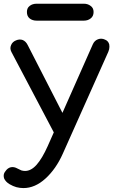

<svg xmlns="http://www.w3.org/2000/svg" viewBox="-46 -757 614 1018"><path d="M78.1 240.2Q59.6 240.2 41 235.4Q23.4 230.5 4.9 219.7Q-16.6 207 -24.4 188.5Q-26.4 181.6 -26.4 174.8Q-26.4 162.1 -17.6 151.4Q-5.9 133.8 10.7 129.9Q28.3 126 46.9 136.7Q57.6 142.6 67.4 146.5Q77.1 149.4 86.9 149.4Q119.1 149.4 148.4 116.2Q177.7 83 207 17.6Q287.1 -162.1 446.3 -522.5Q455.1 -542 473.6 -548.8Q492.2 -555.7 510.7 -546.9Q528.3 -540 533.2 -521.5Q534.2 -515.6 534.2 -508.8Q534.2 -496.1 528.3 -482.4Q447.3 -301.8 287.1 57.6Q251 138.7 195.3 189.5Q139.6 240.2 78.1 240.2ZM305.7 -22.5Q287.1 -13.7 270.5 -20.5Q253.9 -27.3 244.1 -45.9Q168 -191.4 14.6 -481.4Q4.9 -500 12.7 -517.6Q19.5 -535.2 39.1 -543Q57.6 -550.8 74.2 -544.9Q90.8 -538.1 100.6 -518.6Q174.8 -375 321.3 -87.9Q331.1 -69.3 328.1 -49.8Q325.2 -30.3 305.7 -22.5ZM148.4 -647.5Q126 -647.5 111.3 -659.2Q96.7 -670.9 96.7 -693.4Q96.7 -714.8 111.3 -725.6Q126 -737.3 148.4 -737.3Q231.4 -737.3 398.4 -737.3Q419.9 -737.3 434.6 -725.6Q450.2 -714.8 450.2 -693.4Q450.2 -670.9 434.6 -659.2Q419.9 -647.5 398.4 -647.5Q314.5 -647.5 148.4 -647.5Z"/></svg>

Font: Abed
Style: Bold
Weight: 700
Designer: Johan Aakerlund
Version: Version 3.105